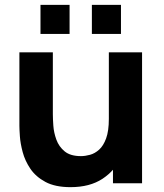

<svg xmlns="http://www.w3.org/2000/svg" viewBox="-20 -756 676 792"><path d="M359 -616V-736H479V-616ZM147 -616V-736H267V-616ZM271 16Q207.5 16 167.5 -5.5Q127.5 -27 105.2 -60Q83 -93 73.5 -128.8Q64 -164.5 62 -194Q60 -223.5 60 -237V-540H198V-285Q198 -266.5 200 -237.8Q202 -209 212.5 -180Q223 -151 246.8 -131.5Q270.5 -112 314 -112Q331.5 -112 351.5 -117.5Q371.5 -123 389 -138.8Q406.5 -154.5 417.8 -185.2Q429 -216 429 -266L507 -229Q507 -165 481 -109Q455 -53 402.8 -18.5Q350.5 16 271 16ZM446 0V-179H429V-540H566V0Z"/></svg>

Font: Manrope ExtraLight ExtraBold
Style: Regular
Weight: 800
Version: Version 4.504